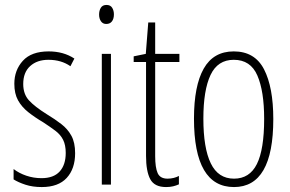

<svg xmlns="http://www.w3.org/2000/svg" viewBox="-20 -798 1172 777"><path d="M284 -178Q284 -115 250 -78Q216 -41 149 -41Q112 -41 83 -50.5Q54 -60 35 -72V-114Q57 -97 86.5 -87Q116 -77 148 -77Q197 -77 221.5 -104Q246 -131 246 -179Q246 -211 235.5 -232Q225 -253 204.5 -268.5Q184 -284 155 -303Q121 -323 94.5 -344Q68 -365 53 -392Q38 -419 38 -459Q38 -514 72.5 -552Q107 -590 177 -590Q237 -590 281 -561L265 -530Q228 -556 176 -556Q130 -556 102 -530.5Q74 -505 74 -458Q74 -417 97.5 -391.5Q121 -366 169 -336Q202 -316 228 -296Q254 -276 269 -248.5Q284 -221 284 -178Z M411 -778Q427 -778 434 -766.5Q441 -755 441 -740Q441 -722 433 -711.5Q425 -701 410 -701Q396 -701 388.5 -712Q381 -723 381 -739Q381 -755 388 -766.5Q395 -778 411 -778ZM429 -580V-51H392V-580Z M658 -75Q671 -75 683 -78Q695 -81 704 -86V-52Q693 -47 680.5 -44Q668 -41 652 -41Q605 -41 588 -73Q571 -105 571 -167V-547H521V-570L570 -580L580 -707H608V-580H706V-547H608V-166Q608 -120 618 -97.5Q628 -75 658 -75Z M1086 -316Q1086 -41 927 -41Q765 -41 765 -318Q765 -451 804.5 -520.5Q844 -590 926 -590Q1011 -590 1048.5 -517.5Q1086 -445 1086 -316ZM803 -318Q803 -199 833 -137Q863 -75 927 -75Q990 -75 1019.5 -134Q1049 -193 1049 -317Q1049 -429 1021.5 -492.5Q994 -556 926 -556Q861 -556 832 -494.5Q803 -433 803 -318Z"/></svg>

Font: Noto Sans Tamil UI ExtraCondensed ExtraLight
Style: Regular
Weight: 200
Width: 2
Designer: Jelle Bosma - Monotype Design Team
Foundry: Monotype Imaging Inc.
Version: Version 2.004; ttfautohint (v1.8.4.7-5d5b)